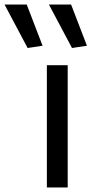

<svg xmlns="http://www.w3.org/2000/svg" viewBox="-126 -828 404 848"><path d="M-4 -616 -106 -808H-8L62 -626ZM192 -616 90 -808H188L258 -626ZM81 -540H173V0H81Z"/></svg>

Font: Encode Sans Wide
Style: Regular
Weight: 400
Designer: Pablo Impallari, Andres Torresi
Foundry: Pablo Impallari, Andres Torresi
Version: Version 1.000; ttfautohint (v1.00) -l 8 -r 50 -G 200 -x 14 -